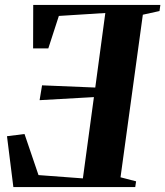

<svg xmlns="http://www.w3.org/2000/svg" viewBox="-20 -763 674 783"><path d="M34.5 0 8.5 -207.5 80 -216.5 137 -49 318 -35.5 363 -367 141.5 -354.5 151.5 -415 368.5 -406 409.5 -710 220 -698 177 -565.5H115L115.5 -743H634L630.5 -718L562.5 -703L471.5 -40L535 -23.5L531.5 0Z"/></svg>

Font: Merriweather 120pt
Style: Bold Italic
Weight: 700
Italic angle: -7.8°
Version: Version 2.101